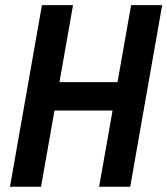

<svg xmlns="http://www.w3.org/2000/svg" viewBox="-20 -713 639 733"><path d="M358.4 0 409.7 -291H188L136.7 0H18.1L140.1 -693.4H258.8L207 -399.4H428.7L480.5 -693.4H599.1L477.1 0Z"/></svg>

Font: Cascadia Code NF SemiBold
Style: Italic
Weight: 600
Italic angle: -10°
Monospace: yes
Designer: Aaron Bell
Foundry: Saja Typeworks
Version: Version 2404.023; ttfautohint (v1.8.4)